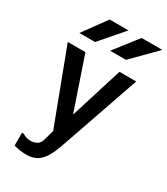

<svg xmlns="http://www.w3.org/2000/svg" viewBox="-221 -854 959 1103"><g transform="rotate(30 259.0 -302.0)"><path d="M58 57H70Q80 64 93.5 68.5Q107 73 121 73Q144 73 163.5 63Q183 53 191 21L208 -41L25 -526H142L260 -180L368 -526H479L303 -18Q289 23 275 55Q261 87 243 109Q225 131 200.5 142.5Q176 154 141 154Q123 154 103.5 151.5Q84 149 58 142ZM294 -758 161 -604H57L169 -758ZM518 -758 366 -604H261L381 -758Z"/></g></svg>

Font: D2Coding ligature
Style: Bold
Weight: 700
Monospace: yes
Designer: Yong-Rak Park; Jeong-Hwan Yoon; Sang-Min Lee;
Foundry: NHN Corporation
Version: Version 1.3.2; Build 20180524